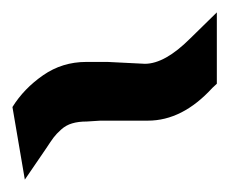

<svg xmlns="http://www.w3.org/2000/svg" viewBox="-23 -810 375 310"><path d="M116.2 -710H150.9L210.9 -707Q243.2 -707 284.2 -748L327.1 -790V-674.8L319.8 -668Q271.5 -615.2 215.8 -615.2H139.2L117.2 -613.8Q103.5 -613.8 93.5 -610.8Q83.5 -607.9 75.7 -600.8Q67.9 -593.8 63.5 -587.9Q59.1 -582 51.8 -570.8L17.1 -520L-2.9 -637.2Q15.6 -667 46.6 -688.5Q77.6 -710 116.2 -710Z"/></svg>

Font: Miedinger*
Style: Bold
Weight: 700
Version: Version 001.000